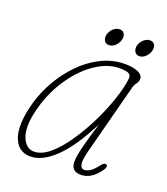

<svg xmlns="http://www.w3.org/2000/svg" viewBox="-108 -623 616 708"><g transform="rotate(20 199.5 -269.0)"><path d="M286.5 -86.5Q275.5 -44 279.2 -29Q283 -14 294.5 -14Q306 -14 318.2 -22Q330.5 -30 347 -51.5Q357.5 -65 366.5 -60.5Q373.5 -55 364.5 -41Q332 7.5 289 7.5Q251 7.5 251 -31Q251 -41 253.8 -57.8Q256.5 -74.5 264.8 -105.8Q273 -137 289.5 -190Q238.5 -89.5 188.2 -41Q138 7.5 91 7.5Q47 7.5 28.2 -33.8Q9.5 -75 25.5 -151.5Q37.5 -208 64.2 -258.5Q91 -309 128.5 -348.2Q166 -387.5 211 -410Q256 -432.5 304.5 -432.5Q335.5 -432.5 355 -424Q374.5 -415.5 375 -400Q375 -389.5 367.8 -380Q360.5 -370.5 358 -360ZM50.5 -147.5Q37 -85.5 52 -49.8Q67 -14 98 -14Q128 -14 159.8 -41.2Q191.5 -68.5 221.2 -112.5Q251 -156.5 275.5 -207Q300 -257.5 315.8 -305Q331.5 -352.5 335 -386Q336.5 -399.5 327.2 -405.2Q318 -411 289.5 -411Q242.5 -411 193.5 -376.8Q144.5 -342.5 106 -283Q67.5 -223.5 50.5 -147.5ZM223.5 -477.5Q210 -477.5 204.5 -488Q199 -498.5 202.5 -512Q206.5 -526 217.5 -536Q228.5 -546 242 -546Q255 -546 260.5 -536Q266 -526 262 -512Q258.5 -498.5 247.5 -488Q236.5 -477.5 223.5 -477.5ZM342.5 -477.5Q329.5 -477.5 323.8 -488Q318 -498.5 321.5 -512Q325.5 -526 336.8 -536Q348 -546 361 -546Q374 -546 379.5 -536Q385 -526 381 -512Q377.5 -498.5 366.5 -488Q355.5 -477.5 342.5 -477.5Z"/></g></svg>

Font: Fraunces 144pt S100 Thin
Style: Italic
Weight: 100
Italic angle: -16°
Version: Version 1.000; ttfautohint (v1.8.3)